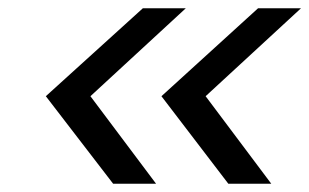

<svg xmlns="http://www.w3.org/2000/svg" viewBox="-20 -547 749 465"><path d="M358 -102H254L91 -314L326 -527H430L199 -314ZM637 -102H533L371 -314L605 -527H709L478 -314Z"/></svg>

Font: Be Vietnam Medium
Style: Italic
Weight: 500
Italic angle: -9.444°
Designer: Gabriel Lam
Foundry: TypeRant
Version: Version 3.000